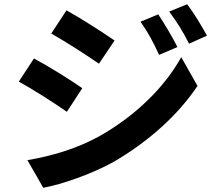

<svg xmlns="http://www.w3.org/2000/svg" viewBox="-20 -836 1040 910"><path d="M730 -768 646 -733C682 -682 705 -639 734 -576L821 -613C798 -659 758 -726 730 -768ZM867 -816 782 -781C819 -731 844 -692 876 -629L961 -667C937 -711 898 -776 867 -816ZM295 -787 223 -677C289 -640 393 -573 449 -534L523 -644C471 -680 361 -751 295 -787ZM110 -77 185 54C273 38 417 -12 519 -69C682 -164 824 -290 916 -429L839 -565C760 -422 620 -285 450 -190C342 -130 222 -96 110 -77ZM141 -559 69 -449C136 -413 240 -346 297 -306L370 -418C319 -454 209 -523 141 -559Z"/></svg>

Font: Noto Sans Japanese Bold
Style: Bold
Weight: 700
Designer: Ryoko NISHIZUKA (kana & ideographs); Paul D. Hunt (Latin, Greek & Cyrillic); Wenlong ZHANG (bopomofo); Sandoll Communica
Foundry: Adobe Systems Incorporated
Version: Version 1.000;PS 1;hotconv 1.0.78;makeotf.lib2.5.61930